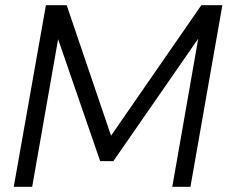

<svg xmlns="http://www.w3.org/2000/svg" viewBox="-20 -720 877 740"><path d="M33 0 157 -700H237L408 -197L756 -700H837L714 0H644L744 -571L417 -99H366L204 -569L104 0Z"/></svg>

Font: DM Sans 20pt Light
Style: Italic
Weight: 300
Italic angle: -10°
Version: Version 4.004;gftools[0.9.30]